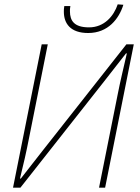

<svg xmlns="http://www.w3.org/2000/svg" viewBox="-20 -864 646 884"><path d="M40 0H74L460 -490C493 -533 527 -575 560 -618H564C550 -556 534 -492 522 -430L436 0H464L596 -660H562L176 -170C143 -127 109 -85 76 -42H72C88 -106 102 -168 114 -230L200 -660H172ZM386 -712C478 -712 528 -778 548 -842L522 -844C504 -790 460 -738 390 -738C322 -738 302 -768 302 -812C302 -820 302 -824 304 -836H276C274 -824 274 -818 274 -810C274 -756 304 -712 386 -712Z"/></svg>

Font: Source Sans Pro ExtraLight
Style: Italic
Weight: 200
Italic angle: -11°
Designer: Paul D. Hunt
Foundry: Adobe Systems Incorporated
Version: Version 3.006;hotconv 1.0.111;makeotfexe 2.5.65597